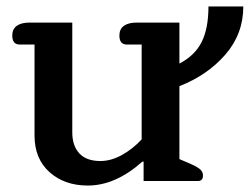

<svg xmlns="http://www.w3.org/2000/svg" viewBox="-20 -561 776 595"><path d="M87 -141V-423H41Q18 -423 18 -451Q18 -471 32 -481Q46 -491 71 -491H204V-151Q204 -109 226 -85.5Q248 -62 291 -62Q324 -62 357.5 -80.5Q391 -99 419 -129V-423H373Q350 -423 350 -451Q350 -471 364 -481Q378 -491 403 -491H536V-364Q584 -389 605 -431Q626 -473 626 -541H734Q734 -456 678.5 -392Q623 -328 536 -294V-68L573 -52Q593 -43 601 -35.5Q609 -28 609 -17Q609 0 593 0H425V-60H421Q338 14 252 14Q180 14 133.5 -27.5Q87 -69 87 -141Z"/></svg>

Font: Maitree Semibold
Style: Regular
Weight: 600
Designer: CadsonDemak Team
Foundry: CadsonDemak
Version: Version 1.010